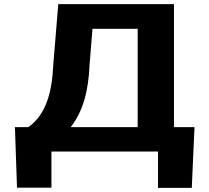

<svg xmlns="http://www.w3.org/2000/svg" viewBox="-20 -731 1010 926"><path d="M905 175 918 -118H819V-711H261L237 -419C231 -285 202 -179 117 -118H52L62 174H228V0H742V175ZM412 -419 426 -592H644V-118H321C381 -194 407 -295 412 -419Z"/></svg>

Font: Asimov
Style: XWid
Weight: 500
Designer: Google
Version: Version 2.000980; 2014